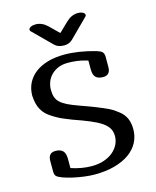

<svg xmlns="http://www.w3.org/2000/svg" viewBox="-133 -1009 896 1100"><g transform="rotate(-15 315.5 -459.5)"><path d="M481.9 -526.9Q452.1 -526.9 438 -541Q423.8 -555.2 423.8 -588.9V-640.1Q421.9 -640.6 417.7 -641.8Q413.6 -643.1 407.2 -645Q383.3 -651.9 357.9 -655Q332.5 -658.2 306.2 -658.2Q271.5 -658.2 246.6 -647Q221.7 -635.7 205.1 -617.9Q188.5 -600.1 180.7 -578.1Q172.9 -556.2 172.9 -534.2Q172.9 -508.3 179 -490.2Q185.1 -472.2 200.4 -457.8Q215.8 -443.4 241.9 -430.7Q268.1 -418 308.1 -403.8Q333.5 -394.5 349.4 -388.9Q365.2 -383.3 377.9 -378.4Q390.6 -373.5 403.6 -368.2Q416.5 -362.8 435.5 -355Q454.1 -347.2 465.6 -341.6Q477.1 -335.9 485.8 -330.6Q494.6 -325.2 502.4 -319.3Q510.3 -313.5 521.5 -305.2Q544.9 -287.1 557.9 -260Q570.8 -232.9 570.8 -193.8Q570.8 -151.4 552 -115.7Q533.2 -80.1 497.3 -54.4Q461.4 -28.8 409.4 -14.4Q357.4 0 291 0Q262.2 0 227.3 -4.6Q192.4 -9.3 160.6 -16.6Q128.9 -23.9 104.5 -33Q80.1 -42 71.8 -51.3Q64 -59.6 64 -81.1V-141.1Q64 -189 106.9 -189Q136.2 -189 150.6 -174.3Q165 -159.7 165 -126V-71.8Q228.5 -50.8 287.1 -50.8Q327.6 -50.8 359.6 -61.8Q391.6 -72.8 413.6 -91.3Q435.5 -109.9 447.3 -133.5Q459 -157.2 459 -183.1Q459 -209.5 447.5 -229.2Q436 -249 410.4 -266.4Q384.8 -283.7 344.2 -300.5Q303.7 -317.4 246.1 -337.4L206.5 -353.5Q194.3 -358.4 185.8 -362.3Q177.2 -366.2 169.9 -370.4Q162.6 -374.5 155.3 -378.7Q147.9 -382.8 138.7 -388.7Q118.7 -400.9 104.5 -415Q90.3 -429.2 81.1 -446.3Q71.8 -463.4 67.1 -483.6Q62.5 -503.9 61 -527.8Q61 -568.8 77.4 -602.3Q93.8 -635.7 124.5 -659.4Q155.3 -683.1 199.2 -696Q243.2 -709 298.8 -709Q382.8 -709 483.9 -680.2Q496.1 -676.3 503.9 -672.4Q511.7 -668.5 516.4 -663.3Q521 -658.2 522.9 -650.9Q524.9 -643.6 524.9 -632.8V-575.2Q524.9 -526.9 481.9 -526.9ZM254.4 -888.2 309.6 -834 365.7 -888.2Q397.9 -918.9 435.5 -918.9Q453.1 -918.9 464.8 -912.6Q476.6 -906.2 476.6 -897Q476.6 -892.1 472.7 -888.2L362.8 -778.8Q342.8 -759.8 313.5 -759.8Q276.9 -759.8 257.8 -778.8L147.5 -888.2Q143.6 -892.1 143.6 -897Q143.6 -906.2 155.3 -912.6Q167 -918.9 184.6 -918.9Q222.2 -918.9 254.4 -888.2Z"/></g></svg>

Font: Marmelad
Style: Regular
Weight: 400
Designer: Manvel Shmavonyan
Foundry: Cyreal (www.cyreal.org)
Version: Version 1.000